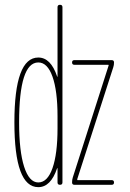

<svg xmlns="http://www.w3.org/2000/svg" viewBox="-20 -770 540 800"><path d="M283.2 -30.3 432.6 -497.1V-499Q432.6 -500 431.6 -500H290Q280.3 -500 280.3 -509.8Q280.3 -519.5 290 -519.5H445.3Q455.1 -519.5 455.1 -509.8Q455.1 -499 452.1 -490.2L301.8 -23.4V-21.5Q301.8 -20.5 302.7 -19.5H445.3Q455.1 -19.5 455.1 -9.8Q455.1 0 445.3 0H290Q280.3 0 280.3 -9.8Q280.3 -21.5 283.2 -30.3ZM139.6 -509.8Q59.6 -509.8 59.6 -259.8Q59.6 -140.6 80.6 -75.2Q101.6 -9.8 139.6 -9.8Q177.7 -9.8 198.7 -69.3Q219.7 -128.9 219.7 -235.4V-285.2Q219.7 -391.6 198.7 -450.7Q177.7 -509.8 139.6 -509.8ZM139.6 9.8Q40 9.8 40 -260.3Q40 -530.3 139.6 -530.3Q191.4 -530.3 217.8 -452.1Q217.8 -450.2 218.8 -450.2Q219.7 -450.2 219.7 -451.2V-740.2Q219.7 -750 230 -750Q240.2 -750 240.2 -740.2V-9.8Q240.2 0 230 0Q219.7 0 219.7 -9.8V-68.4Q219.7 -69.3 218.8 -69.3Q217.8 -69.3 217.8 -68.4Q191.4 9.8 139.6 9.8Z"/></svg>

Font: Rounded-X Mgen+ 1m thin
Style: Regular
Weight: 100
Designer: [Source Han Sans]
Ryoko NISHIZUKA  (kana & ideographs); Paul D. Hunt (Latin, Greek & Cyrillic); Wenlong ZHANG  (bopomofo
Version: Version 1.059.20150602